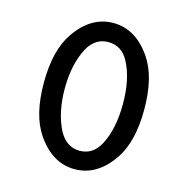

<svg xmlns="http://www.w3.org/2000/svg" viewBox="-126 -1012 1117 1140"><g transform="rotate(15 432.5 -442.0)"><path d="M432.6 -105.5Q353.5 -105.5 307.6 -186.5Q252.9 -291 252.9 -441.4Q252.9 -589.8 307.6 -693.4Q352.5 -773.4 432.6 -773.4Q515.6 -773.4 557.6 -693.4Q610.4 -593.8 610.4 -441.4Q610.4 -286.1 557.6 -186.5Q514.6 -105.5 432.6 -105.5ZM665 -130.9Q741.2 -242.2 741.2 -441.4Q741.2 -640.6 665 -752Q570.3 -890.6 432.6 -890.6Q294.9 -890.6 200.2 -752Q124 -640.6 124 -441.4Q124 -242.2 200.2 -130.9Q294.9 7.8 432.6 7.8Q570.3 7.8 665 -130.9Z"/></g></svg>

Font: OCR-B
Style: Regular
Weight: 400
Version: 1.1